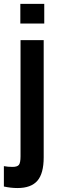

<svg xmlns="http://www.w3.org/2000/svg" viewBox="-55 -765 295 980"><path d="M34.2 194.8Q0 194.8 -35.2 187V83Q-15.1 86.9 8.8 86.9Q32.7 86.9 41.3 76.7Q49.8 66.4 49.8 32.2V-560.1H168V38.1Q168 120.6 135.7 157.7Q103.5 194.8 34.2 194.8ZM48.8 -645V-745.1H170.9V-645Z"/></svg>

Font: TASA Explorer SemiBold
Style: Regular
Weight: 600
Designer: Weizhong Zhang
Foundry: Local Remote
Version: Version 1.000;Glyphs 3.1.2 (3151)